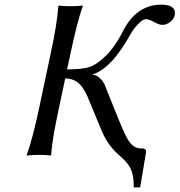

<svg xmlns="http://www.w3.org/2000/svg" viewBox="-20 -672 779 833"><path d="M595 -28C547 -28 532 -62 486 -175L438 -295C428 -323 405 -348 379 -348C457 -372 512 -464 546 -523C572 -568 601 -589 611 -589C638 -589 659 -564 685 -564C706 -564 733 -582 738 -606C743 -629 732 -652 680 -652C572 -652 527 -563 512 -534C485 -481 442 -417 380 -386C353 -373 306 -371 271 -371L287 -445C303 -520 320 -592 339 -645V-648C339 -648 321 -645 286 -645C252 -645 236 -648 236 -648L233 -645C229 -588 217 -520 201 -445L149 -200C133 -125 116 -54 96 0V3C96 3 114 0 149 0C183 0 199 3 199 3L202 0C206 -57 219 -125 235 -200L263 -332C315 -330 341 -303 370 -228L420 -107C446 -45 476 -17 503 7C536 37 562 62 560 141H588L613 -8C614 -16 616 -28 595 -28Z"/></svg>

Font: Libertinus Sans
Style: Italic
Weight: 400
Italic angle: -12°
Designer: Philipp H. Poll, Khaled Hosny
Foundry: Caleb Maclennan
Version: Version 7.050;RELEASE